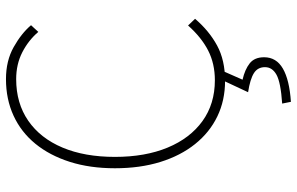

<svg xmlns="http://www.w3.org/2000/svg" viewBox="-200 -580 1018 659"><g transform="rotate(-90 309.5 -250.0)"><path d="M362 13Q295 13 240 -13.5Q185 -40 145 -90Q105 -140 83.5 -209.5Q62 -279 62 -365Q62 -451 84 -520Q106 -589 146 -638Q186 -687 242.5 -713Q299 -739 368 -739Q431 -739 478 -712.5Q525 -686 553 -653L530 -628Q501 -662 460 -683Q419 -704 368 -704Q285 -704 225 -662.5Q165 -621 133 -545Q101 -469 101 -365Q101 -261 133 -184Q165 -107 224 -64.5Q283 -22 364 -22Q421 -22 466 -45Q511 -68 552 -114L575 -90Q534 -42 483.5 -14.5Q433 13 362 13ZM290 239 284 209Q357 204 383 189.5Q409 175 409 150Q409 125 388.5 112Q368 99 323 92L367 -2H399L366 73Q401 81 422 97.5Q443 114 443 147Q443 189 404 211.5Q365 234 290 239Z"/></g></svg>

Font: Noto Sans HK Thin Thin
Style: Regular
Weight: 250
Version: Version 2.004-H2;hotconv 1.0.118;makeotfexe 2.5.65603